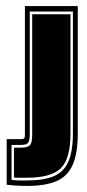

<svg xmlns="http://www.w3.org/2000/svg" viewBox="-20 -611 288 632"><path d="M69 1Q62 1 44 0.5Q26 0 2 -3V-153H49Q57 -153 59.5 -155.5Q62 -158 62 -169V-591H236V-172Q236 -107 219.5 -69Q203 -31 166.5 -15Q130 1 69 1ZM46 -17H69Q124 -17 157 -31Q190 -45 205 -79Q220 -113 220 -172V-573H78V-169Q78 -148 72.5 -141Q67 -134 49 -134H18V-19Q24 -18 31 -17.5Q38 -17 46 -17ZM47 -26Q40 -26 34.5 -26Q29 -26 26 -27V-125H49Q72 -125 79 -133.5Q86 -142 86 -169V-564H212V-172Q212 -88 180 -57Q148 -26 69 -26Z"/></svg>

Font: Alumni Sans Collegiate One
Style: Regular
Weight: 400
Designer: Robert E. Leuschke
Foundry: Robert E. Leuschke
Version: Version 1.100